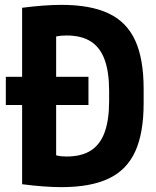

<svg xmlns="http://www.w3.org/2000/svg" viewBox="-20 -760 640 790"><path d="M4 -328V-444H344V-328ZM233 10Q164 10 71 -2V-728Q164 -740 233 -740Q353 -740 427.5 -704.5Q502 -669 536.5 -593Q571 -517 571 -395V-335Q571 -213 536.5 -137Q502 -61 427.5 -25.5Q353 10 233 10ZM189 -130Q201 -123 216.5 -119.5Q232 -116 254 -116Q315 -116 353.5 -140.5Q392 -165 410.5 -215.5Q429 -266 429 -345V-385Q429 -464 410.5 -514.5Q392 -565 353.5 -589.5Q315 -614 254 -614Q232 -614 216.5 -611Q201 -608 189 -600L211 -646V-84Z"/></svg>

Font: M PLUS Code Latin Expanded
Style: Bold
Weight: 700
Width: 7
Designer: Coji Morishita
Foundry: UNDERFOREST DESIGN
Version: Version 1.002; ttfautohint (v1.8.3)